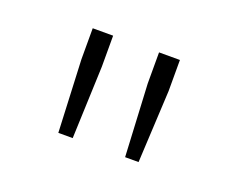

<svg xmlns="http://www.w3.org/2000/svg" viewBox="-52 -846 479 389"><g transform="rotate(20 187.0 -651.5)"><path d="M99 -540 92 -696V-763H136V-696L130 -540ZM243 -540 235 -696V-763H280V-696L272 -540Z"/></g></svg>

Font: Noto Sans HK Thin Thin
Style: Regular
Weight: 250
Version: Version 2.004-H2;hotconv 1.0.118;makeotfexe 2.5.65603